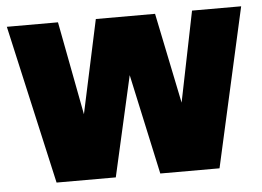

<svg xmlns="http://www.w3.org/2000/svg" viewBox="-44 -606 903 662"><g transform="rotate(-5 407.5 -275.0)"><path d="M126 0 2 -550H179L240.5 -226.5L310 -550H515L579.5 -237L643 -550H813L690 0H485L409.5 -347L331 0Z"/></g></svg>

Font: Encode Sans Condensed Black
Style: Regular
Weight: 900
Width: 3
Designer: Multiple Designers
Foundry: Impallari Type
Version: Version 3.000; ttfautohint (v1.8.3) -l 8 -r 50 -G 200 -x 14 